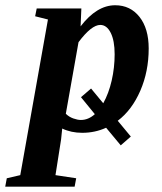

<svg xmlns="http://www.w3.org/2000/svg" viewBox="-91 -491 611 724"><path d="M469.7 -308.1Q469.7 -221.7 438 -148.7Q406.2 -75.7 353 -35.6L402.3 23.9L364.3 57.1L309.1 -9.3Q267.1 9.8 219.2 9.8Q177.2 9.8 143.6 -6.3Q141.1 22 139.4 34.4Q137.7 46.9 118.2 169.4L196.3 181.2L190.4 212.9H-71.3L-65.4 181.2L-14.6 169.4L89.8 -417.5L41.5 -429.7L47.4 -459H215.8L212.9 -391.6Q273.9 -471.2 343.3 -471.2Q400.4 -471.2 435.1 -427.2Q469.7 -383.3 469.7 -308.1ZM252.4 -157.2 298.3 -101.6Q318.8 -138.2 330.1 -187Q341.3 -235.8 341.3 -286.6Q341.3 -337.9 326.4 -367.4Q311.5 -397 287.1 -397Q253.9 -397 205.1 -332L157.2 -62Q168.9 -50.3 185.3 -44.4Q201.7 -38.6 213.9 -38.6Q242.2 -38.6 266.6 -60.5L214.4 -124.5Z"/></svg>

Font: Liberation Serif
Style: Bold Italic
Weight: 700
Italic angle: -16.333°
Designer: Steve Matteson
Foundry: Ascender Corporation
Version: Version 2.1.5